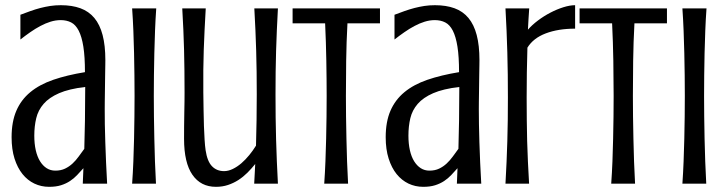

<svg xmlns="http://www.w3.org/2000/svg" viewBox="-20 -703 2776 735"><path d="M296.9 0 299.3 -59.1Q287.6 -45.9 275.4 -33Q263.2 -20 248 -10Q232.9 0 213.6 6.1Q194.3 12.2 168 12.2Q137.7 12.2 111.6 -0.2Q85.4 -12.7 66.2 -36.6Q46.9 -60.5 35.6 -95.9Q24.4 -131.3 24.4 -177.7Q24.4 -236.8 42.5 -278.8Q60.5 -320.8 95.9 -350.1Q131.3 -379.4 183.8 -397.5Q236.3 -415.5 305.2 -426.8Q305.2 -485.8 299.1 -524.4Q293 -563 281.2 -585.7Q269.5 -608.4 252.2 -617.2Q234.9 -626 212.4 -626Q192.9 -626 173.3 -619.9Q153.8 -613.8 134.5 -603.5Q115.2 -593.3 95.9 -579.8Q76.7 -566.4 58.1 -551.8V-646.5Q78.6 -654.3 97.2 -660.9Q115.7 -667.5 134.5 -672.4Q153.3 -677.2 172.4 -680.2Q191.4 -683.1 212.9 -683.1Q255.9 -683.1 287.8 -671.4Q319.8 -659.7 341.1 -634.3Q362.3 -608.9 372.8 -568.8Q383.3 -528.8 383.3 -472.7Q383.3 -467.3 383.1 -454.6Q382.8 -441.9 382.6 -424.8Q382.3 -407.7 382.1 -388.2Q381.8 -368.7 381.6 -349.6Q381.3 -330.6 381.1 -313.7Q380.9 -296.9 380.9 -285.6Q380.9 -259.8 381.3 -227.3Q381.8 -194.8 383.1 -158.2Q384.3 -121.6 386 -81.5Q387.7 -41.5 390.1 0ZM302.7 -133.3Q304.2 -183.1 305.2 -240Q306.2 -296.9 306.2 -370.1Q244.1 -362.8 206.1 -346.2Q168 -329.6 147 -305.4Q126 -281.2 118.7 -250.5Q111.3 -219.7 111.3 -183.6Q111.3 -152.8 116.9 -127.9Q122.6 -103 133.3 -85.7Q144 -68.4 158.7 -59.1Q173.3 -49.8 191.9 -49.8Q212.9 -49.8 228.8 -57.4Q244.6 -64.9 257.6 -76.9Q270.5 -88.9 281.2 -103.8Q292 -118.7 302.7 -133.3Z M578.1 -670.9Q575.2 -629.4 573.5 -585.9Q571.8 -542.5 570.8 -499.5Q569.8 -456.5 569.3 -415Q568.8 -373.5 568.8 -335.9Q568.8 -298.3 569.3 -256.8Q569.8 -215.3 570.8 -172.1Q571.8 -128.9 573.2 -85.2Q574.7 -41.5 577.1 0H485.8Q488.8 -41.5 490.5 -85.2Q492.2 -128.9 493.2 -172.1Q494.1 -215.3 494.6 -256.8Q495.1 -298.3 495.1 -335.9Q495.1 -373.5 494.6 -415Q494.1 -456.5 493.2 -499.5Q492.2 -542.5 490.5 -585.9Q488.8 -629.4 485.8 -670.9Z M758.3 -349.6Q758.8 -314 759.3 -281.5Q759.8 -249 760.7 -220.5Q761.7 -191.9 763.2 -168.5Q764.6 -145 767.1 -127.9Q773.4 -85.4 791.5 -66.7Q809.6 -47.9 837.9 -47.9Q854 -47.9 871.1 -56.2Q888.2 -64.5 904.1 -78.1Q919.9 -91.8 934.3 -109.4Q948.7 -127 960 -145.5Q962.9 -242.2 962.9 -341.3Q962.9 -386.7 962.4 -427.7Q961.9 -468.8 960.7 -508.3Q959.5 -547.9 957.8 -587.6Q956.1 -627.4 953.6 -670.9H1043.9Q1041.5 -627.4 1039.8 -587.6Q1038.1 -547.9 1036.9 -508.3Q1035.6 -468.8 1035.2 -427.7Q1034.7 -386.7 1034.7 -341.3Q1034.7 -295.9 1035.2 -253.2Q1035.6 -210.4 1036.9 -168.7Q1038.1 -127 1039.8 -85.2Q1041.5 -43.5 1043.9 0H953.1Q954.1 -19 955.1 -37.8Q956.1 -56.6 957 -75.2Q942.9 -57.6 927 -41.7Q911.1 -25.9 892.6 -13.9Q874 -2 852.8 5.1Q831.5 12.2 806.6 12.2Q748.5 12.2 716.6 -33.9Q684.6 -80.1 684.6 -171.4Q684.6 -193.8 684.8 -219.5Q685.1 -245.1 685.5 -269.8Q686 -294.4 686.3 -315.4Q686.5 -336.4 686.5 -349.6Q686.5 -395 686 -434.6Q685.5 -474.1 684.6 -512.2Q683.6 -550.3 681.9 -588.9Q680.2 -627.4 677.7 -670.9H767.6Q765.1 -627.4 763.2 -588.9Q761.2 -550.3 760 -512.2Q758.8 -474.1 758.3 -434.6Q757.8 -395 758.3 -349.6Z M1100.1 -670.9H1434.6V-613.8H1310.1Q1306.2 -542 1305.2 -470.2Q1304.2 -398.4 1304.2 -335.9Q1304.2 -298.3 1304.7 -256.8Q1305.2 -215.3 1306.2 -172.1Q1307.1 -128.9 1308.6 -85.2Q1310.1 -41.5 1312.5 0H1221.2Q1224.1 -41.5 1225.8 -85.2Q1227.5 -128.9 1228.5 -172.1Q1229.5 -215.3 1230 -256.8Q1230.5 -298.3 1230.5 -335.9Q1230.5 -398.4 1229.2 -470.2Q1228 -542 1224.6 -613.8H1100.1Z M1729 0 1731.4 -59.1Q1719.7 -45.9 1707.5 -33Q1695.3 -20 1680.2 -10Q1665 0 1645.8 6.1Q1626.5 12.2 1600.1 12.2Q1569.8 12.2 1543.7 -0.2Q1517.6 -12.7 1498.3 -36.6Q1479 -60.5 1467.8 -95.9Q1456.5 -131.3 1456.5 -177.7Q1456.5 -236.8 1474.6 -278.8Q1492.7 -320.8 1528.1 -350.1Q1563.5 -379.4 1616 -397.5Q1668.5 -415.5 1737.3 -426.8Q1737.3 -485.8 1731.2 -524.4Q1725.1 -563 1713.4 -585.7Q1701.7 -608.4 1684.3 -617.2Q1667 -626 1644.5 -626Q1625 -626 1605.5 -619.9Q1585.9 -613.8 1566.7 -603.5Q1547.4 -593.3 1528.1 -579.8Q1508.8 -566.4 1490.2 -551.8V-646.5Q1510.7 -654.3 1529.3 -660.9Q1547.9 -667.5 1566.7 -672.4Q1585.4 -677.2 1604.5 -680.2Q1623.5 -683.1 1645 -683.1Q1688 -683.1 1720 -671.4Q1752 -659.7 1773.2 -634.3Q1794.4 -608.9 1804.9 -568.8Q1815.4 -528.8 1815.4 -472.7Q1815.4 -467.3 1815.2 -454.6Q1814.9 -441.9 1814.7 -424.8Q1814.5 -407.7 1814.2 -388.2Q1814 -368.7 1813.7 -349.6Q1813.5 -330.6 1813.2 -313.7Q1813 -296.9 1813 -285.6Q1813 -259.8 1813.5 -227.3Q1814 -194.8 1815.2 -158.2Q1816.4 -121.6 1818.1 -81.5Q1819.8 -41.5 1822.3 0ZM1734.9 -133.3Q1736.3 -183.1 1737.3 -240Q1738.3 -296.9 1738.3 -370.1Q1676.3 -362.8 1638.2 -346.2Q1600.1 -329.6 1579.1 -305.4Q1558.1 -281.2 1550.8 -250.5Q1543.5 -219.7 1543.5 -183.6Q1543.5 -152.8 1549.1 -127.9Q1554.7 -103 1565.4 -85.7Q1576.2 -68.4 1590.8 -59.1Q1605.5 -49.8 1624 -49.8Q1645 -49.8 1660.9 -57.4Q1676.8 -64.9 1689.7 -76.9Q1702.6 -88.9 1713.4 -103.8Q1724.1 -118.7 1734.9 -133.3Z M2181.6 -593.3Q2117.2 -593.3 2069.3 -575.2Q2021.5 -557.1 1999 -520.5Q1996.1 -425.8 1996.1 -329.6Q1996.1 -284.2 1996.6 -243.2Q1997.1 -202.1 1998 -162.6Q1999 -123 2001 -83.3Q2002.9 -43.5 2005.4 0H1915Q1917.5 -43.5 1919.2 -83.3Q1920.9 -123 1922.1 -162.6Q1923.3 -202.1 1923.8 -243.2Q1924.3 -284.2 1924.3 -329.6Q1924.3 -375 1923.8 -417.7Q1923.3 -460.4 1922.1 -502.2Q1920.9 -543.9 1919.2 -585.7Q1917.5 -627.4 1915 -670.9H2005.9Q2004.4 -647.9 2003.2 -629.9Q2002 -611.8 2001 -589.4Q2016.6 -607.4 2039.3 -624.5Q2062 -641.6 2086.9 -654.5Q2111.8 -667.5 2136.7 -675.3Q2161.6 -683.1 2181.6 -683.1Z M2198.7 -670.9H2533.2V-613.8H2408.7Q2404.8 -542 2403.8 -470.2Q2402.8 -398.4 2402.8 -335.9Q2402.8 -298.3 2403.3 -256.8Q2403.8 -215.3 2404.8 -172.1Q2405.8 -128.9 2407.2 -85.2Q2408.7 -41.5 2411.1 0H2319.8Q2322.8 -41.5 2324.5 -85.2Q2326.2 -128.9 2327.1 -172.1Q2328.1 -215.3 2328.6 -256.8Q2329.1 -298.3 2329.1 -335.9Q2329.1 -398.4 2327.9 -470.2Q2326.7 -542 2323.2 -613.8H2198.7Z M2684.6 -670.9Q2681.6 -629.4 2679.9 -585.9Q2678.2 -542.5 2677.2 -499.5Q2676.3 -456.5 2675.8 -415Q2675.3 -373.5 2675.3 -335.9Q2675.3 -298.3 2675.8 -256.8Q2676.3 -215.3 2677.2 -172.1Q2678.2 -128.9 2679.7 -85.2Q2681.2 -41.5 2683.6 0H2592.3Q2595.2 -41.5 2596.9 -85.2Q2598.6 -128.9 2599.6 -172.1Q2600.6 -215.3 2601.1 -256.8Q2601.6 -298.3 2601.6 -335.9Q2601.6 -373.5 2601.1 -415Q2600.6 -456.5 2599.6 -499.5Q2598.6 -542.5 2596.9 -585.9Q2595.2 -629.4 2592.3 -670.9Z"/></svg>

Font: Crushed
Style: Regular
Weight: 400
Width: 3
Designer: Astigmatic (AOETI)
Foundry: Astigmatic (AOETI)
Version: Version 001.001